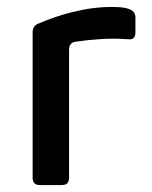

<svg xmlns="http://www.w3.org/2000/svg" viewBox="-20 -533 439 553"><path d="M95 0Q74 0 74 -21V-440Q74 -457 88 -464Q108 -473 141.5 -484.5Q175 -496 217 -504.5Q259 -513 302 -513Q320 -513 332.5 -511.5Q345 -510 354 -506Q370 -500 370 -482V-439Q370 -417 348 -420Q309 -423 271 -420.5Q233 -418 198 -413Q179 -410 179 -390V-21Q179 0 158 0Z"/></svg>

Font: Pitagon Sans Medium
Style: Regular
Weight: 500
Designer: Travis Tran
Foundry: Pitagon
Version: Version 1.001; ttfautohint (v1.8.4.7-5d5b);gftools[0.9.26]